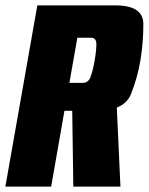

<svg xmlns="http://www.w3.org/2000/svg" viewBox="-53 -695 554 715"><path d="M-33 0 86 -675H376Q480.5 -675 480.8 -606.2Q481 -537.5 470 -471Q459 -405 434.5 -344Q420.5 -309.5 382 -294.5L395.5 0H220L216 -282.5H187L137.5 0ZM205.5 -386.5H256Q275.5 -386.5 284 -408Q292.5 -429.5 299.5 -470Q306.5 -511 305.8 -532.8Q305 -554.5 285.5 -554.5H235Z"/></svg>

Font: Anybody Condensed ExtraBold
Style: Italic
Weight: 800
Width: 3
Italic angle: -10°
Designer: Tyler Finck
Foundry: Etcetera Type Company
Version: Version 1.010; ttfautohint (v1.8.3) -l 8 -r 50 -G 200 -x 14 